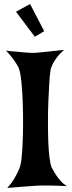

<svg xmlns="http://www.w3.org/2000/svg" viewBox="-20 -922 354 944"><path d="M9.8 -672.9Q43 -668.9 65.9 -667.5Q88.9 -666 103.5 -664.1Q121.1 -662.1 130.9 -662.1Q141.6 -661.1 163.1 -663.1Q181.6 -665 213.4 -668Q245.1 -670.9 294.9 -676.8Q272.5 -657.2 259.3 -639.2Q246.1 -621.1 239.3 -607.4Q230.5 -590.8 228.5 -576.2Q224.6 -552.7 222.2 -512.2Q219.7 -471.7 217.8 -423.8Q215.8 -376 215.8 -325.2Q215.8 -274.4 217.3 -229Q218.8 -183.6 223.1 -148.4Q227.5 -113.3 234.4 -97.7Q244.1 -80.1 254.9 -62.5Q264.6 -47.9 278.3 -32.2Q292 -16.6 309.6 -6.8Q252 -9.8 217.8 -9.8H182.6Q167 -9.8 142.6 -7.8Q122.1 -5.9 90.8 -3.9Q59.6 -2 15.6 2Q38.1 -22.5 50.8 -44.9Q63.5 -67.4 71.3 -84Q80.1 -103.5 83 -121.1Q86.9 -146.5 89.4 -184.1Q91.8 -221.7 92.8 -265.1Q93.8 -308.6 93.3 -354Q92.8 -399.4 90.8 -441.4Q88.9 -483.4 85.4 -517.6Q82 -551.8 77.1 -572.3Q74.2 -585 65.4 -600.6Q57.6 -614.3 44.4 -632.3Q31.2 -650.4 9.8 -672.9ZM58.6 -864.3 127.9 -902.3 197.3 -768.6 151.4 -741.2Z"/></svg>

Font: Lakki Reddy
Style: Regular
Weight: 400
Designer: Appaji Ambarisha Darbha
Version: Version 1.0.4; ttfautohint (v1.2.42-39fb)